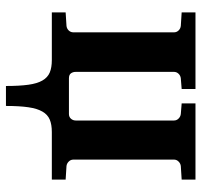

<svg xmlns="http://www.w3.org/2000/svg" viewBox="-36 -492 684 652"><g transform="rotate(90 306.0 -166.0)"><path d="M428.2 0Q402.8 0 386 7.1Q369.1 14.2 358.9 32Q348.6 49.8 344.2 79.8Q339.8 109.9 339.8 155.8H272Q272 109.9 267.8 79.8Q263.7 49.8 253.4 32Q243.2 14.2 226.3 7.1Q209.5 0 184.1 0H22V-46.9L67.9 -49.8Q77.1 -50.8 83.5 -57.4Q89.8 -64 89.8 -73.2V-415Q89.8 -423.8 83.5 -430.4Q77.1 -437 67.9 -438L22 -440.9V-487.8H282.2V-440.9L246.1 -438Q236.8 -437 230.5 -430.4Q224.1 -423.8 224.1 -415V-81.1Q224.1 -71.8 229 -64.9Q233.9 -58.1 246.1 -58.1H367.2Q377 -58.1 383.1 -64.9Q389.2 -71.8 389.2 -81.1V-415Q389.2 -423.8 382.6 -430.4Q376 -437 367.2 -438L331.1 -440.9V-487.8H589.8V-440.9L543.9 -438Q535.2 -437 528.6 -430.4Q522 -423.8 522 -415V-73.2Q522 -64 528.6 -57.4Q535.2 -50.8 543.9 -49.8L589.8 -46.9V0Z"/></g></svg>

Font: Charis SIL CyrE
Style: Bold
Weight: 700
Foundry: SIL International
Version: Version 5.000